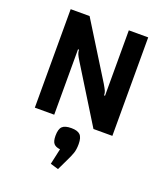

<svg xmlns="http://www.w3.org/2000/svg" viewBox="-163 -736 991 1145"><g transform="rotate(20 332.0 -164.0)"><path d="M86 0V-625H206L424 -274Q438 -250 443.5 -238Q449 -226 449 -210H455V-625H578V0H458L241 -351Q226 -375 221 -387Q216 -399 215 -415H209V0ZM341 297 290 282 312 182Q284 179 271.5 164.5Q259 150 259 115Q259 73 275.5 56.5Q292 40 333 40Q372 40 389 56.5Q406 73 406 115Q406 149 398 172.5Q390 196 374 228Z"/></g></svg>

Font: Changa Medium
Style: Regular
Weight: 500
Designer: Eduardo Rodriguez Tunni
Foundry: Eduardo Rodriguez Tunni
Version: Version 3.003